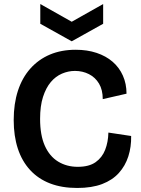

<svg xmlns="http://www.w3.org/2000/svg" viewBox="-20 -920 702 953"><path d="M363 13Q287 13 228.5 -9.5Q170 -32 129.5 -76Q89 -120 68.5 -182.5Q48 -245 48 -324Q48 -405 69 -469.5Q90 -534 130.5 -579.5Q171 -625 227.5 -649Q284 -673 356 -673Q413 -673 459.5 -657.5Q506 -642 539 -613.5Q572 -585 590 -544.5Q608 -504 608 -455L490 -428Q490 -474 471.5 -505Q453 -536 421.5 -552Q390 -568 352 -568Q319 -568 287.5 -554.5Q256 -541 232 -512.5Q208 -484 193.5 -439Q179 -394 179 -330Q179 -249 202.5 -196.5Q226 -144 268.5 -118Q311 -92 366 -92Q422 -92 454.5 -115Q487 -138 502 -176.5Q517 -215 518 -262L631 -245Q632 -191 617 -144Q602 -97 570 -61.5Q538 -26 487 -6.5Q436 13 363 13ZM180 -900 336 -812 492 -900V-802L336 -715L180 -802Z"/></svg>

Font: Bricolage Grotesque 36pt SemiBold
Style: Regular
Weight: 600
Designer: Mathieu Triay
Foundry: Atelier Triay
Version: Version 1.001;gftools[0.9.33.dev8+g029e19f]